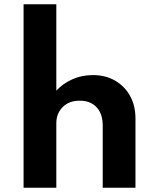

<svg xmlns="http://www.w3.org/2000/svg" viewBox="-20 -880 735 900"><path d="M90.5 0H244V-303Q244 -347.5 273.5 -377.8Q303 -408 354 -408Q404 -408 432.8 -377.2Q461.5 -346.5 461.5 -291.5V0H615V-324Q615 -385 589.5 -430.8Q564 -476.5 519.2 -502.2Q474.5 -528 415.5 -528Q362.5 -528 318 -507.8Q273.5 -487.5 244 -455V-860H90.5Z"/></svg>

Font: Spartan
Style: Bold
Weight: 700
Designer: Matt Bailey, Mirko Velimirovic
Foundry: Matt Bailey
Version: Version 1.003; ttfautohint (v1.8.3)